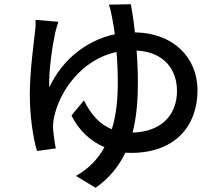

<svg xmlns="http://www.w3.org/2000/svg" viewBox="-20 -819 1040 908"><path d="M599 -799 495 -797C501 -781 507 -754 511 -731C515 -712 519 -687 523 -657C391 -629 274 -538 213 -405C209 -478 228 -604 241 -664C245 -680 250 -699 256 -716L148 -725C149 -711 149 -693 146 -673C140 -616 121 -483 121 -372C121 -276 135 -171 155 -105L244 -117C238 -144 232 -194 231 -213C230 -233 233 -251 237 -270C263 -387 365 -538 531 -573C535 -528 537 -478 537 -427C537 -351 530 -276 509 -208C450 -231 409 -280 377 -344L318 -273C352 -203 408 -151 474 -123C444 -68 400 -21 339 13L432 69C497 24 542 -33 573 -97L600 -96C810 -96 914 -225 914 -392C914 -545 802 -663 618 -666C612 -721 605 -767 599 -799ZM626 -580C757 -573 817 -489 817 -389C817 -270 737 -195 607 -192C626 -266 632 -345 632 -427C632 -479 630 -531 626 -580Z"/></svg>

Font: GenYoGothic2 TW M
Style: Regular
Weight: 500
Version: Version 2.100;PS 2.1;hotconv 16.6.51;makeotf.lib2.5.65220 DE